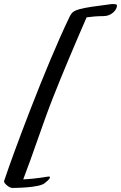

<svg xmlns="http://www.w3.org/2000/svg" viewBox="-60 -771 594 942"><path d="M179 95C124 104 82 108 54 109C102 -15 152 -171 200 -292C245 -407 316 -574 365 -686C387 -689 417 -692 449 -692C485 -692 514 -721 514 -744C514 -750 505 -751 497 -751H487C324 -730 301 -725 284 -694C162 -443 -2 2 -36 106C-39 112 -40 117 -40 120C-40 128 -16 151 0 151C-4 151 133 152 160 127C167 121 185 108 185 99C185 97 184 95 179 95Z"/></svg>

Font: Mervale Script
Style: Regular
Weight: 400
Designer: Astigmatic (AOETI)
Foundry: Astigmatic (AOETI)
Version: Version 1.000